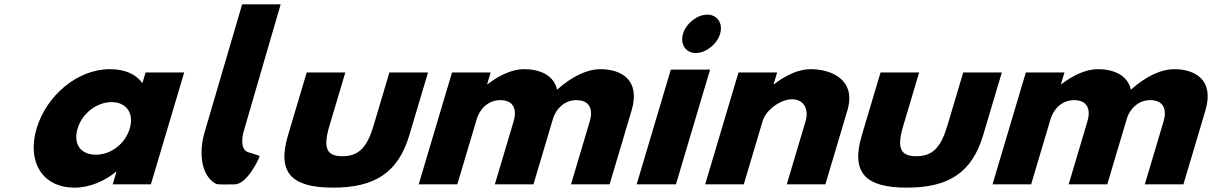

<svg xmlns="http://www.w3.org/2000/svg" viewBox="-20 -845 5555 880"><path d="M147.7 -256C103.1 -106 172 15 322 15C392 15 461.3 -16 511.8 -58H513.8L496.5 0H671.5L824.3 -513H647.3L632.7 -464C602.9 -505 552.7 -528 483.7 -528C333.7 -528 192.4 -406 147.7 -256ZM335.7 -256C356.9 -327 424.8 -377 491.8 -377C557.8 -377 595.9 -327 574.7 -256C553.9 -186 489 -136 420 -136C348 -136 314.9 -186 335.7 -256Z M1089.8 -825 918.1 -240C892.1 -154.6 897.6 -41.6 969 -3C978.8 2.3 1023.1 0 1055.2 0C1113 -0.3 1164.3 -115 1164.3 -115C1172.8 -134 1177.7 -128 1125.2 -145C1070.7 -154.7 1096.1 -240 1096.1 -240L1266.3 -825Z M1562.8 -513H1385.8L1300.3 -226C1249.1 -54 1314.5 15 1506.5 15C1698.5 15 1805.1 -54 1856.3 -226L1941.8 -513H1764.8L1692.1 -269C1662 -168 1623.4 -129 1549.4 -129C1475.4 -129 1460 -168 1490.1 -269Z M1899 0H2076L2165.3 -300C2177.5 -341 2213.9 -386 2272.9 -386C2335.9 -386 2349.5 -341 2334.4 -290L2248 0H2425L2516.1 -306C2529.7 -345 2565.9 -386 2621.9 -386C2684.9 -386 2698.5 -341 2683.4 -290L2597 0H2774L2874.6 -338C2917.2 -481 2825.2 -528 2731.2 -528C2675.2 -528 2606.6 -499 2533.2 -434C2517.8 -503 2450.2 -528 2382.2 -528C2326.2 -528 2266.6 -499 2214.7 -459H2212.7L2228.8 -513H2051.8Z M2898 0H3078L3234.6 -526H3054.6ZM3110.5 -690C3096.2 -642 3123.3 -602 3169.3 -602C3215.3 -602 3266.2 -642 3280.5 -690C3294.7 -738 3267.7 -778 3221.7 -778C3175.7 -778 3124.7 -738 3110.5 -690Z M3212 0H3389L3475.4 -290C3490.5 -341 3557.1 -390 3610.1 -390C3667.1 -390 3687.5 -341 3672.4 -290L3586 0H3763L3863.6 -338C3906.2 -481 3789.2 -528 3695.2 -528C3639.2 -528 3579.6 -499 3527.7 -459H3525.7L3541.8 -513H3364.8Z M4192.8 -513H4015.8L3930.3 -226C3879.1 -54 3944.5 15 4136.5 15C4328.5 15 4435.1 -54 4486.3 -226L4571.8 -513H4394.8L4322.1 -269C4292 -168 4253.4 -129 4179.4 -129C4105.4 -129 4090 -168 4120.1 -269Z M4529 0H4706L4795.3 -300C4807.5 -341 4843.9 -386 4902.9 -386C4965.9 -386 4979.5 -341 4964.4 -290L4878 0H5055L5146.1 -306C5159.7 -345 5195.9 -386 5251.9 -386C5314.9 -386 5328.5 -341 5313.4 -290L5227 0H5404L5504.6 -338C5547.2 -481 5455.2 -528 5361.2 -528C5305.2 -528 5236.6 -499 5163.2 -434C5147.8 -503 5080.2 -528 5012.2 -528C4956.2 -528 4896.6 -499 4844.7 -459H4842.7L4858.8 -513H4681.8Z"/></svg>

Font: Hussar
Style: BdOblThree
Weight: 700
Foundry: Cannot Into Space Fonts
Version: Version 2.00